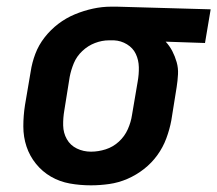

<svg xmlns="http://www.w3.org/2000/svg" viewBox="-20 -548 652 576"><path d="M253 8Q220 8 189.5 2.5Q159 -3 133 -18Q107 -33 88 -56.5Q69 -80 59.5 -108.5Q50 -137 50 -169Q50 -201 55 -233L72 -333Q76 -360 86 -386.5Q96 -413 114 -436Q132 -459 155 -476.5Q178 -494 204.5 -505Q231 -516 258.5 -522Q286 -528 313 -528H331L612 -520L595 -419L477 -423Q489 -410 497 -394.5Q505 -379 510 -361.5Q515 -344 514 -325Q513 -306 510 -287L494 -187Q489 -160 479 -133Q469 -106 452 -82.5Q435 -59 412 -41Q389 -23 362.5 -11.5Q336 0 308 4Q280 8 253 8ZM253 -93Q275 -93 297 -100Q319 -107 336.5 -123Q354 -139 363.5 -160.5Q373 -182 376 -203L393 -303Q397 -325 396.5 -346.5Q396 -368 387.5 -386Q379 -404 361 -415Q343 -426 322 -427H307Q286 -427 265 -419Q244 -411 227 -395Q210 -379 201.5 -358.5Q193 -338 189 -317L173 -217Q169 -194 169.5 -171.5Q170 -149 180.5 -130.5Q191 -112 210.5 -102.5Q230 -93 253 -93Z"/></svg>

Font: Iosevka Extended
Style: Bold Italic
Weight: 700
Width: 7
Italic angle: -9°
Monospace: yes
Designer: Belleve Invis
Foundry: Belleve Invis
Version: Version 32.5.0; ttfautohint (v1.8.4)